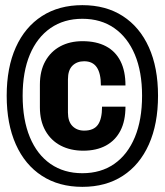

<svg xmlns="http://www.w3.org/2000/svg" viewBox="-20 -716 640 746"><path d="M303.5 -130.5Q254 -130.5 216 -150.2Q178 -170 156.5 -208Q135 -246 135 -299V-387Q135 -440.5 156 -478.2Q177 -516 214.2 -536Q251.5 -556 300.5 -556Q354.5 -556 391.8 -536.2Q429 -516.5 448.2 -478.2Q467.5 -440 467.5 -384H372Q372 -431 356 -454.5Q340 -478 307 -478Q279 -478 261.5 -460.8Q244 -443.5 244 -408V-278.5Q244 -244 261.5 -226.2Q279 -208.5 307 -208.5Q344 -208.5 360.2 -231Q376.5 -253.5 376.5 -301.5H467.5Q467.5 -246 447.8 -208Q428 -170 391.2 -150.2Q354.5 -130.5 303.5 -130.5ZM300 10Q209 10 143 -32.8Q77 -75.5 41.5 -155Q6 -234.5 6 -344Q6 -453.5 41.5 -532.2Q77 -611 143 -653.5Q209 -696 300 -696Q391.5 -696 457.2 -653.5Q523 -611 558.5 -532.2Q594 -453.5 594 -344Q594 -234.5 558.5 -155Q523 -75.5 457.2 -32.8Q391.5 10 300 10ZM300 -43Q372 -43 424 -79.2Q476 -115.5 504 -183Q532 -250.5 532 -344Q532 -437 504 -503.8Q476 -570.5 424 -606.8Q372 -643 300 -643Q228.5 -643 176.2 -606.8Q124 -570.5 96 -503.8Q68 -437 68 -344Q68 -250.5 96 -183Q124 -115.5 176.2 -79.2Q228.5 -43 300 -43Z"/></svg>

Font: Chivo Mono Medium
Style: Regular
Weight: 500
Monospace: yes
Designer: Hector Gatti
Foundry: Omnibus-Type
Version: Version 1.008